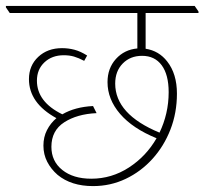

<svg xmlns="http://www.w3.org/2000/svg" viewBox="-44 -642 692 650"><path d="M271 -12Q197 -12 151 -50Q129 -69 116 -94Q103 -119 103 -149Q103 -178 115 -201.5Q127 -225 147 -242Q54 -293 54 -374Q54 -420 85.5 -449.5Q117 -479 166 -479Q188 -479 208.5 -473.5Q229 -468 251 -454L241 -436Q222 -446 206.5 -450.5Q191 -455 172 -455Q132 -455 106.5 -431Q81 -407 81 -369Q81 -297 167 -255Q210 -280 271 -283L283 -259Q217 -256 173.5 -228Q130 -200 130 -145Q130 -96 167 -66.5Q204 -37 265 -37Q334 -37 392.5 -75Q451 -113 486 -174Q405 -207 362.5 -256.5Q320 -306 320 -364Q320 -411 348.5 -442.5Q377 -474 421 -478V-598H-11L-24 -617V-622H615L628 -603V-598H449V-477Q494 -470 522 -434Q555 -392 555 -325Q555 -260 533 -203.5Q511 -147 472 -104Q433 -61 381.5 -36.5Q330 -12 271 -12ZM346 -359Q346 -255 496 -193Q511 -224 519 -258.5Q527 -293 527 -330Q527 -389 503.5 -421Q480 -453 437 -453Q397 -453 371.5 -427Q346 -401 346 -359Z"/></svg>

Font: Noto Serif Devanagari Thin
Style: Regular
Weight: 100
Designer: Universal Thirst, Indian Type Foundry and the Monotype Design Team
Foundry: Monotype Imaging Inc.
Version: Version 2.004; ttfautohint (v1.8.4.7-5d5b)